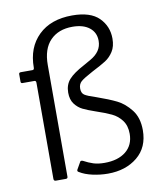

<svg xmlns="http://www.w3.org/2000/svg" viewBox="-84 -811 765 891"><g transform="rotate(-10 298.5 -366.0)"><path d="M482 -604Q482 -567 466.5 -543Q451 -519 429 -505Q407 -491 364 -469Q321 -446 307.5 -434Q294 -422 294 -401Q294 -380 307 -371Q320 -362 361 -349Q418 -329 453.5 -311.5Q489 -294 518 -257Q547 -220 547 -161Q547 -80 492 -35Q437 10 353 10Q317 10 281 2Q245 -6 221 -21Q212 -25 216 -33L236 -68Q239 -72 248 -69Q272 -56 294 -49Q316 -42 346 -42Q410 -42 447 -72Q484 -102 484 -155Q484 -193 465.5 -218Q447 -243 418.5 -256.5Q390 -270 345 -285Q310 -297 288.5 -307.5Q267 -318 251.5 -338.5Q236 -359 236 -392Q236 -429 257.5 -453.5Q279 -478 330 -505Q337 -509 363.5 -524Q390 -539 403.5 -559Q417 -579 417 -605Q417 -644 388 -667Q359 -690 308 -690Q242 -690 203.5 -650.5Q165 -611 165 -535V-12V-9Q165 0 156 0H109Q99 0 99 -10V-463Q99 -473 91 -473H35Q27 -473 27 -481V-516Q27 -524 36 -524H91Q99 -524 99 -534Q99 -629 157 -685.5Q215 -742 316 -742Q402 -742 442 -702Q482 -662 482 -604Z"/></g></svg>

Font: Libre Franklin Light
Style: Regular
Weight: 300
Designer: Pablo Impallari, Rodrigo Fuenzalida
Foundry: Impallari Type
Version: Version 1.002; ttfautohint (v1.5)